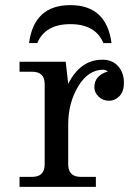

<svg xmlns="http://www.w3.org/2000/svg" viewBox="-20 -729 536 749"><path d="M354 0H56.2V-39.1H105.5Q154.3 -39.1 154.3 -87.9V-400.4Q154.3 -449.2 105.5 -449.2H56.2V-488.3H236.3L246.1 -401.9Q293.5 -496.1 379.4 -496.1Q418.5 -496.1 440.9 -470.7Q463.4 -445.3 463.4 -406.2Q463.4 -371.6 445.8 -353.8Q428.2 -335.9 405.3 -335.9Q381.3 -335.9 364.7 -352.1Q348.1 -368.2 348.1 -388.7Q348.1 -434.1 400.4 -450.2Q392.1 -457 382.8 -457Q324.2 -457 285.2 -392.3Q246.1 -327.6 246.1 -244.1V-87.9Q246.1 -39.1 294.9 -39.1H354ZM254.4 -709Q395.5 -709 415 -561H383.3Q352.5 -634.8 254.4 -634.8Q156.2 -634.8 125.5 -561H93.3Q112.8 -709 254.4 -709Z"/></svg>

Font: Munson
Style: Regular
Weight: 400
Designer: Paul James MIller
Foundry: High-Logic / Made with FontCreator
Version: Version 2.10;May 5, 2019;FontCreator 11.5.0.2430 64-bit